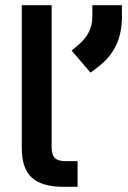

<svg xmlns="http://www.w3.org/2000/svg" viewBox="-20 -720 494 740"><path d="M64 -148V-700H179V-153Q179 -124 191 -111.5Q203 -99 231 -99H279V0H225Q141 0 102.5 -35.5Q64 -71 64 -148ZM256 -525 281 -546Q336 -591 336 -657V-700H450V-657Q450 -593 427.5 -545.5Q405 -498 358 -462L329 -440Z"/></svg>

Font: Bai Jamjuree SemiBold
Style: Regular
Weight: 600
Version: Version 1.000; ttfautohint (v1.6)